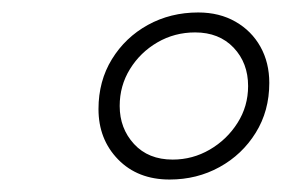

<svg xmlns="http://www.w3.org/2000/svg" viewBox="-20 -770 452 308"><path d="M252 -482Q201 -482 169.5 -514.2Q138 -546.5 138 -595Q138 -640 159.5 -675Q181 -710 217.2 -730Q253.5 -750 298 -750Q332 -750 357.8 -735.2Q383.5 -720.5 397.8 -695Q412 -669.5 412 -637Q412 -592 390.2 -557Q368.5 -522 332.2 -502Q296 -482 252 -482ZM257 -514Q289 -514 316.5 -530Q344 -546 361 -572.8Q378 -599.5 378 -632Q378 -669 354.8 -693.5Q331.5 -718 293 -718Q260 -718 232.5 -702Q205 -686 188.5 -659.2Q172 -632.5 172 -600Q172 -564 195 -539Q218 -514 257 -514Z"/></svg>

Font: Overpass Thin
Style: Italic
Weight: 250
Italic angle: -10°
Designer: Delve Withrington, Dave Bailey, Thomas Jockin
Foundry: Delve Fonts LLC
Version: Version 4.000